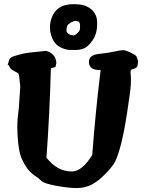

<svg xmlns="http://www.w3.org/2000/svg" viewBox="-20 -907 707 938"><path d="M338.4 -886.7Q383.8 -886.7 405.3 -875Q454.6 -850.1 454.6 -796.9V-795.9V-790Q454.6 -741.2 431.9 -709.5Q409.2 -677.7 389.6 -670.4Q370.1 -663.1 354 -663.1H322.3Q301.3 -663.1 275.4 -675.8Q249.5 -688.5 236.8 -716.8Q224.1 -745.1 224.1 -771Q224.1 -796.9 231.4 -817.4Q254.9 -886.7 338.4 -886.7ZM304.7 -759.3Q304.7 -738.8 338.4 -733.9Q338.9 -733.9 339.8 -733.9Q349.1 -733.9 366.2 -753.9Q371.1 -759.3 371.1 -778.1Q371.1 -796.9 364.7 -800.8Q358.4 -804.7 349.4 -804.7Q340.3 -804.7 326.7 -797.1Q313 -789.6 308.8 -781.5Q304.7 -773.4 304.7 -759.3ZM207 -136.7Q259.8 -69.3 330.1 -69.3Q381.8 -69.3 430.7 -150.4Q446.3 -358.9 471.7 -565.4L468.3 -564.9H467.3Q417 -564.9 414.6 -601.1V-604.5Q414.6 -638.2 461.2 -643.3Q507.8 -648.4 539.6 -655.3Q571.3 -662.1 581.8 -662.1Q592.3 -662.1 615.5 -651.4Q638.7 -640.6 646.5 -632.3L654.8 -607.9L651.9 -584.5Q646.5 -572.8 627.9 -569.3Q617.7 -567.4 617.7 -556.2V-555.7Q617.7 -546.4 619.1 -534.2Q620.1 -524.4 619.6 -512.7Q619.1 -503.9 619.1 -493.2Q618.2 -468.8 600.6 -353.5Q573.7 -180.2 541.5 -115.7Q531.2 -95.7 497.3 -60.1Q463.4 -24.4 430.2 -6.3Q397 11.7 354.7 11.7Q312.5 11.7 253.7 0.5Q194.8 -10.7 183.3 -22.5Q171.9 -34.2 147.2 -51Q122.6 -67.9 105.2 -95.9Q87.9 -124 80.1 -148.7Q72.3 -173.3 68.4 -212.6Q64.5 -252 64.5 -286.6Q64.5 -321.3 72.3 -383.8L79.1 -483.9Q73.7 -541 70.8 -546.1Q67.9 -551.3 51.3 -558.8Q34.7 -566.4 29.8 -575Q24.9 -583.5 22.5 -588.9H17.6L24.9 -615.7Q32.2 -627.9 49.8 -633.3Q86.9 -645 119.1 -649.4L201.7 -658.2H207.5L209.5 -656.7Q221.2 -654.8 235.8 -642.6Q250.5 -630.4 253.9 -609.4L255.4 -599.6L251 -580.1L228.5 -572.8Q222.7 -353 207 -136.7Z"/></svg>

Font: Drukaatie burti
Style: Bold
Weight: 700
Version: Version 0.14